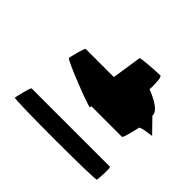

<svg xmlns="http://www.w3.org/2000/svg" viewBox="-146 -826 1004 1004"><g transform="rotate(45 356.0 -324.0)"><path d="M62 -18C60 -8 667 -8 669 -18C671 -29 677 -114 669 -114H90C83 -114 64 -29 62 -18ZM115 -365C113 -354 374 -252 375 -260C375 -260 370 -223 377 -269H603C611 -269 630 -354 632 -365C634 -376 719 -384 711 -384L637 -460C644 -506 529 -547 529 -547C530 -554 532 -638 518 -638C502 -638 378 -632 377 -624L352 -460H144C137 -460 117 -376 115 -365Z"/></g></svg>

Font: Ampere
Style: SuExtIta
Weight: 400
Version: Version 1